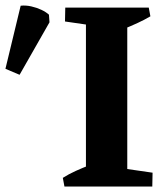

<svg xmlns="http://www.w3.org/2000/svg" viewBox="-205 -686 607 706"><path d="M111 0V-658H263V0ZM32 0 26 -32Q48 -46 73.5 -57.5Q99 -69 125 -79L126 0ZM215 0 218 -71 356 -51 355 0ZM172 -587 34 -607 35 -658H175ZM249 -579 248 -658H342L348 -626Q326 -613 301 -601.5Q276 -590 249 -579ZM-133 -411 -185 -433 -129 -665Q-110 -667 -90 -662.5Q-70 -658 -53 -650Q-36 -642 -25 -632L-23 -604Z"/></svg>

Font: Eczar SemiBold
Style: Regular
Weight: 600
Designer: Vaibhav Singh
Foundry: Rosetta Type Foundry
Version: Version 2.000